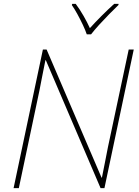

<svg xmlns="http://www.w3.org/2000/svg" viewBox="-20 -969 714 989"><path d="M50 0 201 -714H220L503 -54H505Q513 -93 521 -134.5Q529 -176 536 -211L643 -714H669L518 0H498L216 -659H214Q205 -616 198 -579Q191 -542 183 -502L77 0ZM427 -792Q420 -813 407 -840.5Q394 -868 379 -895.5Q364 -923 350 -943L352 -949H370Q391 -921 410.5 -887Q430 -853 443 -824Q469 -853 503 -887Q537 -921 568 -949H591L590 -943Q569 -923 542 -895.5Q515 -868 490 -840.5Q465 -813 449 -792Z"/></svg>

Font: Noto Sans Thin
Style: Italic
Weight: 100
Italic angle: -12°
Designer: Monotype Design Team
Foundry: Monotype Imaging Inc.
Version: Version 2.013; ttfautohint (v1.8.4.7-5d5b)